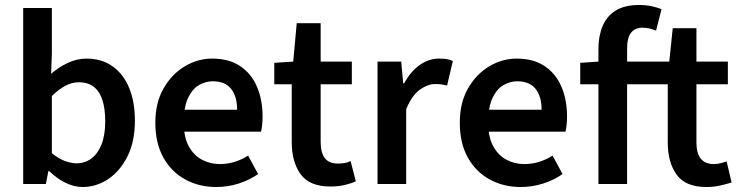

<svg xmlns="http://www.w3.org/2000/svg" viewBox="-20 -738 2969 770"><path d="M311 12Q278 12 243.5 -4.5Q209 -21 177 -52H174L164 0H73V-706H188V-524L185 -442Q216 -469 252.5 -486Q289 -503 327 -503Q388 -503 431.5 -472Q475 -441 498 -385.5Q521 -330 521 -254Q521 -170 491 -110.5Q461 -51 413.5 -19.5Q366 12 311 12ZM287 -83Q320 -83 346 -102Q372 -121 387 -158.5Q402 -196 402 -252Q402 -301 391 -336Q380 -371 356.5 -389.5Q333 -408 296 -408Q269 -408 243 -394.5Q217 -381 188 -353V-124Q214 -102 240 -92.5Q266 -83 287 -83Z M847 12Q778 12 722.5 -18.5Q667 -49 635 -106.5Q603 -164 603 -246Q603 -326 636 -383.5Q669 -441 721 -472Q773 -503 831 -503Q898 -503 943 -473Q988 -443 1010.5 -390.5Q1033 -338 1033 -270Q1033 -254 1031.5 -239Q1030 -224 1027 -210H689V-298H931Q931 -351 907 -381.5Q883 -412 833 -412Q805 -412 778.5 -397Q752 -382 734.5 -346Q717 -310 717 -246Q717 -188 737 -151.5Q757 -115 790 -97.5Q823 -80 861 -80Q893 -80 921.5 -89Q950 -98 975 -114L1015 -40Q981 -16 937.5 -2Q894 12 847 12Z M1306 10Q1221 10 1185.5 -39.5Q1150 -89 1150 -168V-400H1080V-486L1156 -491L1170 -645H1266V-491H1391V-400H1266V-168Q1266 -125 1283 -103.5Q1300 -82 1335 -82Q1348 -82 1361 -84Q1374 -86 1386 -92L1407 -11Q1388 -2 1362 4Q1336 10 1306 10Z M1494 0V-491H1589L1597 -404H1601Q1627 -452 1663.5 -477.5Q1700 -503 1740 -503Q1759 -503 1772 -501Q1785 -499 1796 -493L1773 -395Q1761 -398 1751 -399.5Q1741 -401 1725 -401Q1696 -401 1664 -378.5Q1632 -356 1609 -300V0Z M2068 12Q1999 12 1943.5 -18.5Q1888 -49 1856 -106.5Q1824 -164 1824 -246Q1824 -326 1857 -383.5Q1890 -441 1942 -472Q1994 -503 2052 -503Q2119 -503 2164 -473Q2209 -443 2231.5 -390.5Q2254 -338 2254 -270Q2254 -254 2252.5 -239Q2251 -224 2248 -210H1910V-298H2152Q2152 -351 2128 -381.5Q2104 -412 2054 -412Q2026 -412 1999.5 -397Q1973 -382 1955.5 -346Q1938 -310 1938 -246Q1938 -188 1958 -151.5Q1978 -115 2011 -97.5Q2044 -80 2082 -80Q2114 -80 2142.5 -89Q2171 -98 2196 -114L2236 -40Q2202 -16 2158.5 -2Q2115 12 2068 12Z M2380 0V-542Q2380 -593 2396.5 -633Q2413 -673 2449 -695.5Q2485 -718 2543 -718Q2570 -718 2593.5 -713Q2617 -708 2633 -701L2611 -615Q2597 -621 2583.5 -624Q2570 -627 2557 -627Q2527 -627 2511 -607Q2495 -587 2495 -544V0ZM2813 12Q2729 12 2693.5 -37.5Q2658 -87 2658 -166V-400H2307V-486L2381 -491H2664L2678 -625H2773V-491H2899V-400H2773V-166Q2773 -123 2790.5 -101.5Q2808 -80 2843 -80Q2856 -80 2870 -83.5Q2884 -87 2894 -91L2914 -6Q2894 0 2868.5 6Q2843 12 2813 12Z"/></svg>

Font: Source Sans 3 SemiBold
Style: Regular
Weight: 600
Designer: Paul D. Hunt
Foundry: Adobe
Version: Version 3.046;hotconv 1.0.118;makeotfexe 2.5.65603